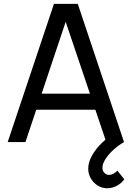

<svg xmlns="http://www.w3.org/2000/svg" viewBox="-20 -740 686 1000"><path d="M539 240.5Q511 240.5 488.5 226.2Q466 212 452.8 188.8Q439.5 165.5 439.5 139Q439.5 105.5 458.8 70.8Q478 36 510.2 4.8Q542.5 -26.5 582 -49.5L626 0Q595.5 17.5 570 41Q544.5 64.5 529 89Q513.5 113.5 513.5 133.5Q513.5 150 524 160.5Q534.5 171 548.5 171Q559 171 570.2 165Q581.5 159 591.5 149L627.5 194Q610.5 216.5 587 228.5Q563.5 240.5 539 240.5ZM20 0 261 -720H385L626 0H533.5L308 -668H336L112.5 0ZM136 -168.5V-252H510V-168.5Z"/></svg>

Font: Manrope ExtraLight Medium
Style: Regular
Weight: 500
Version: Version 4.504